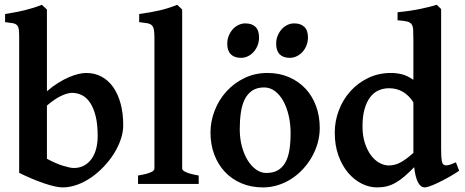

<svg xmlns="http://www.w3.org/2000/svg" viewBox="-20 -777 1963 811"><path d="M392.6 -203.1Q392.6 -252 384 -286.4Q375.5 -320.8 360.8 -342.8Q346.2 -364.7 326.4 -374.8Q306.6 -384.8 284.2 -384.8Q267.1 -384.8 240.5 -373Q213.9 -361.3 178.2 -331.1V-106.4Q217.3 -85.4 247.3 -76.4Q277.3 -67.4 291.5 -67.4Q316.9 -67.4 335.9 -78.1Q355 -88.9 367.7 -107.2Q380.4 -125.5 386.5 -150.1Q392.6 -174.8 392.6 -203.1ZM500.5 -247.6Q500.5 -219.2 490.2 -188.7Q480 -158.2 461.9 -129.2Q443.8 -100.1 419.2 -74Q394.5 -47.9 366.2 -28.1Q337.9 -8.3 306.4 3.2Q274.9 14.6 243.7 14.6Q230.5 14.6 210 10Q189.5 5.4 165.3 -2.9Q141.1 -11.2 114.3 -22.5Q87.4 -33.7 61 -46.9V-618.2Q61 -640.6 59.3 -652.8Q57.6 -665 51.3 -671.1Q44.9 -677.2 33.2 -679.2Q21.5 -681.2 1.5 -683.6V-717.8Q24.4 -721.7 44.7 -725.3Q64.9 -729 83.7 -733.6Q102.5 -738.3 120.6 -743.9Q138.7 -749.5 156.7 -756.8Q158.7 -754.9 162.1 -751.7Q165.5 -748.5 169.4 -745.1Q173.8 -741.2 178.2 -736.8V-391.6Q202.6 -412.6 226.3 -427.2Q250 -441.9 271.7 -451.2Q293.5 -460.4 311.8 -464.6Q330.1 -468.8 344.2 -468.8Q380.4 -468.8 409.2 -453.1Q438 -437.5 458.3 -408.7Q478.5 -379.9 489.5 -339.1Q500.5 -298.3 500.5 -247.6Z M563 0V-35.6Q584 -39.1 597.4 -42.7Q610.8 -46.4 618.7 -50Q626.5 -53.7 629.4 -57.6Q632.3 -61.5 632.3 -65.4V-618.2Q632.3 -640.1 629.9 -652.3Q627.4 -664.6 620.6 -670.7Q613.8 -676.8 601.1 -679Q588.4 -681.2 567.9 -683.6V-717.8Q592.3 -721.2 613.3 -724.9Q634.3 -728.5 653.3 -732.9Q672.4 -737.3 690.9 -743.2Q709.5 -749 728.5 -756.8L749.5 -736.8V-65.4Q749.5 -61.5 752.9 -57.9Q756.3 -54.2 764.4 -50.3Q772.5 -46.4 785.9 -42.7Q799.3 -39.1 819.3 -35.6V0Z M1207.5 -214.8Q1207.5 -253.4 1199.5 -288.3Q1191.4 -323.2 1176.8 -349.9Q1162.1 -376.5 1141.4 -392.1Q1120.6 -407.7 1095.7 -407.7Q1065.4 -407.7 1045.4 -394.3Q1025.4 -380.9 1013.7 -357.2Q1002 -333.5 997.3 -301Q992.7 -268.6 992.7 -231Q992.7 -192.4 1001.7 -158.7Q1010.7 -125 1026.1 -100.1Q1041.5 -75.2 1061.8 -60.8Q1082 -46.4 1104.5 -46.4Q1133.8 -46.4 1153.3 -57.6Q1172.9 -68.8 1185.1 -90.3Q1197.3 -111.8 1202.4 -143.1Q1207.5 -174.3 1207.5 -214.8ZM1330.6 -236.8Q1330.6 -204.1 1321.8 -172.9Q1313 -141.6 1297.1 -113.8Q1281.2 -85.9 1259.3 -62.3Q1237.3 -38.6 1210.7 -21.5Q1184.1 -4.4 1153.6 5.1Q1123 14.6 1090.8 14.6Q1040.5 14.6 999.5 -2.9Q958.5 -20.5 929.7 -51.3Q900.9 -82 885 -124.5Q869.1 -167 869.1 -216.8Q869.1 -265.1 887 -310.5Q904.8 -356 936.8 -391.1Q968.8 -426.3 1012.9 -447.5Q1057.1 -468.8 1109.9 -468.8Q1159.7 -468.8 1200.4 -451.2Q1241.2 -433.6 1270.3 -402.6Q1299.3 -371.6 1314.9 -329.1Q1330.6 -286.6 1330.6 -236.8ZM1280.8 -619.1Q1280.8 -601.1 1274.7 -585.4Q1268.6 -569.8 1258.1 -558.1Q1247.6 -546.4 1233.6 -539.6Q1219.7 -532.7 1204.1 -532.7Q1175.8 -532.7 1161.1 -547.9Q1146.5 -563 1146.5 -592.3Q1146.5 -610.4 1152.8 -626Q1159.2 -641.6 1169.7 -653.3Q1180.2 -665 1193.8 -671.6Q1207.5 -678.2 1222.7 -678.2Q1250 -678.2 1265.4 -663.6Q1280.8 -648.9 1280.8 -619.1ZM1074.2 -619.1Q1074.2 -601.1 1068.1 -585.4Q1062 -569.8 1051.8 -558.1Q1041.5 -546.4 1027.6 -539.6Q1013.7 -532.7 998 -532.7Q969.7 -532.7 954.8 -547.9Q939.9 -563 939.9 -592.3Q939.9 -610.4 946.3 -626Q952.6 -641.6 963.1 -653.3Q973.6 -665 987.5 -671.6Q1001.5 -678.2 1016.1 -678.2Q1043.9 -678.2 1059.1 -663.6Q1074.2 -648.9 1074.2 -619.1Z M1919.4 -55.7Q1897 -40.5 1874 -27.8Q1851.1 -15.1 1831.3 -5.6Q1811.5 3.9 1796.4 9.3Q1781.2 14.6 1774.4 14.6Q1739.3 14.6 1729.5 -70.8Q1707 -47.9 1688.2 -31.7Q1669.4 -15.6 1651.4 -5.4Q1633.3 4.9 1614.3 9.8Q1595.2 14.6 1572.8 14.6Q1540 14.6 1508.1 -1.2Q1476.1 -17.1 1450.7 -46.9Q1425.3 -76.7 1409.7 -119.6Q1394 -162.6 1394 -216.8Q1394 -265.6 1411.4 -311.3Q1428.7 -356.9 1460.2 -391.8Q1491.7 -426.8 1535.4 -447.8Q1579.1 -468.8 1631.3 -468.8Q1654.3 -468.8 1677 -463.4Q1699.7 -458 1726.1 -439.9V-607.4Q1726.1 -634.3 1725.3 -650.1Q1724.6 -666 1718.5 -674.6Q1712.4 -683.1 1698.7 -686.3Q1685.1 -689.5 1659.2 -691.4V-725.1Q1712.9 -730.5 1756.1 -739.5Q1799.3 -748.5 1824.7 -756.8L1843.3 -738.8V-146Q1843.3 -128.9 1844 -117.2Q1844.7 -105.5 1845.9 -98.1Q1847.2 -90.8 1849.4 -86.9Q1851.6 -83 1854.5 -81.1Q1857.4 -79.6 1860.8 -78.9Q1864.3 -78.1 1869.9 -78.9Q1875.5 -79.6 1884 -82.5Q1892.6 -85.4 1905.8 -91.3ZM1726.1 -131.3V-344.7Q1708.5 -373 1682.4 -388.7Q1656.2 -404.3 1623.5 -404.3Q1599.1 -404.3 1578.6 -395Q1558.1 -385.7 1543.2 -366Q1528.3 -346.2 1519.8 -315.9Q1511.2 -285.6 1511.2 -243.2Q1511.2 -204.1 1521 -173.6Q1530.8 -143.1 1546.4 -121.8Q1562 -100.6 1582 -89.4Q1602.1 -78.1 1622.1 -78.1Q1648.9 -78.1 1673.1 -91.6Q1697.3 -105 1726.1 -131.3Z"/></svg>

Font: Gentium Basic
Style: Bold
Weight: 700
Designer: J. Victor Gaultney and Annie Olsen
Foundry: SIL International
Version: Version 1.100